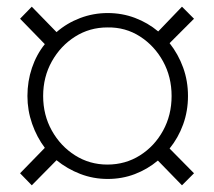

<svg xmlns="http://www.w3.org/2000/svg" viewBox="-20 -532 640 574"><path d="M75 22 40 -14 114 -90Q90 -122 76 -162Q62 -202 62 -245Q62 -289 75.5 -329Q89 -369 114 -400L40 -476L75 -512L149 -436Q180 -463 219.5 -478Q259 -493 302 -493Q345 -493 383.5 -478.5Q422 -464 453 -438L524 -512L560 -476L487 -403Q513 -370 527.5 -330Q542 -290 542 -245Q542 -200 527.5 -160Q513 -120 487 -88L560 -14L524 22L452 -52Q421 -26 383 -11.5Q345 3 302 3Q259 3 220 -12Q181 -27 149 -53ZM301 -40Q355 -40 398.5 -67.5Q442 -95 467.5 -141.5Q493 -188 493 -245Q493 -302 467.5 -348.5Q442 -395 398.5 -423Q355 -451 301 -450Q248 -450 204.5 -422.5Q161 -395 135 -348.5Q109 -302 109 -245Q109 -188 135 -141.5Q161 -95 204.5 -67.5Q248 -40 301 -40Z"/></svg>

Font: Nunito Sans 12pt ExtraLight 12pt ExtraLight
Style: Italic
Weight: 250
Italic angle: -9°
Version: Version 3.101;gftools[0.9.27]